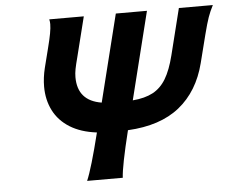

<svg xmlns="http://www.w3.org/2000/svg" viewBox="-51 -765 997 825"><g transform="rotate(-5 448.0 -353.0)"><path d="M611.8 -705.6 517.6 -327.6Q570.3 -332 604.7 -350.3Q639.2 -368.7 661.6 -406Q684.1 -443.4 699.7 -505.9L749.5 -705.6H896Q882.8 -680.2 874 -655.3Q865.2 -630.4 853 -582.5L822.3 -461.4Q792 -342.3 709 -275.6Q626 -209 485.8 -201.7Q448.2 -49.3 445.8 0H292Q314.5 -52.2 352.1 -203.6Q283.2 -211.9 236.3 -241.2Q189.5 -270.5 166.3 -316.4Q143.1 -362.3 143.1 -419.4Q143.1 -458 153.3 -499.5L174.3 -582.5Q184.1 -620.6 188.5 -644.8Q192.9 -668.9 192.9 -685.1Q192.9 -695.8 190.4 -705.6H339.4L296.4 -533.7Q288.1 -502.4 284.4 -483.6Q280.8 -464.8 280.8 -448.2Q280.8 -346.2 383.8 -329.6L477.5 -705.6Z"/></g></svg>

Font: Lesson One
Style: Bold Italic
Weight: 700
Italic angle: -14°
Designer: But Ko, Victor Gaultney, Annie Olsen, Julie Remington, Don Collingsworth, Eric Hays, Becca Hirsbrunner
Version: Version 1.100